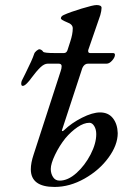

<svg xmlns="http://www.w3.org/2000/svg" viewBox="-20 -726 523 760"><path d="M102 -56Q102 -81 113 -114L220 -444Q224 -455 224 -464Q224 -474 212 -474H169Q155 -474 139.5 -459Q124 -444 104 -417Q98 -408 87.5 -397Q77 -386 70 -386Q64 -386 64 -395Q64 -400 66 -406Q69 -413 73 -420Q77 -427 80 -434Q108 -490 115 -512Q117 -519 124.5 -525Q132 -531 136 -531Q139 -531 143.5 -528.5Q148 -526 151 -521Q156 -516 196 -516H233Q243 -516 247 -527L258 -561Q268 -591 268 -614Q268 -630 245 -638Q221 -648 221 -653Q221 -662 233 -667Q257 -678 303 -692Q349 -706 362 -706Q382 -706 382 -695Q382 -684 377 -666L330 -530Q329 -528 329 -524Q329 -516 337 -516H427Q435 -516 435 -509Q435 -499 424 -486.5Q413 -474 402 -474H328Q314 -474 306 -457L226 -213L225 -209Q225 -207 227 -207Q230 -207 234 -211Q263 -239 304.5 -260Q346 -281 376 -281Q409 -281 427 -258Q445 -235 446 -199Q446 -152 409.5 -102Q373 -52 314.5 -19Q256 14 196 14Q102 14 102 -56ZM361 -195Q361 -214 353 -227Q345 -240 334 -240Q312 -240 286.5 -222.5Q261 -205 239 -179Q215 -149 198 -113.5Q181 -78 181 -57Q181 -39 190 -25Q199 -11 216 -11Q249 -11 282.5 -41Q316 -71 338.5 -114.5Q361 -158 361 -195Z"/></svg>

Font: EB Garamond Medium
Style: Italic
Weight: 500
Italic angle: -17.2°
Designer: Georg Duffner and Octavio Pardo
Foundry: Georg Duffner
Version: Version 1.000